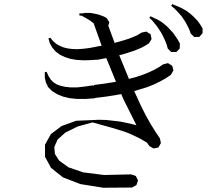

<svg xmlns="http://www.w3.org/2000/svg" viewBox="-20 -881 1040 927"><path d="M779.3 -679.7 772.5 -695.3 764.6 -710.9 756.8 -725.6 737.3 -754.9 714.8 -782.2 701.2 -794.9 706.1 -802.7 741.2 -786.1 757.8 -776.4 773.4 -764.6 788.1 -752 801.8 -737.3 815.4 -722.7 827.1 -706.1 838.9 -688.5 848.6 -670.9 847.7 -646.5 831.1 -629.9H806.6L790 -646.5L785.2 -664.1ZM666 -652.3 646.5 -643.6 624 -634.8 574.2 -619.1 555.7 -614.3 602.5 -500 635.7 -508.8 668 -519.5 697.3 -531.2 722.7 -543 747.1 -556.6 767.6 -570.3 791 -576.2 811.5 -563.5 817.4 -541 804.7 -519.5 780.3 -502.9 752 -487.3 721.7 -472.7 689.5 -460 654.3 -449.2 627.9 -441.4 659.2 -373 683.6 -324.2 708 -281.2 730.5 -245.1 752 -212.9 756.8 -190.4 745.1 -168.9 721.7 -164.1 701.2 -175.8 689.5 -192.4 658.2 -210.9 609.4 -234.4 582 -245.1 521.5 -263.7 426.8 -290 355.5 -270.5 295.9 -241.2 257.8 -207 242.2 -170.9 245.1 -137.7 265.6 -105.5 310.5 -73.2 381.8 -48.8 482.4 -36.1 613.3 -39.1 635.7 -31.2 646.5 -9.8 638.7 12.7 617.2 24.4 478.5 25.4 368.2 7.8 284.2 -24.4 226.6 -70.3 197.3 -124V-182.6L225.6 -233.4L277.3 -272.5L347.7 -297.9L416 -300.8L455.1 -302.7L492.2 -301.8L527.3 -297.9L561.5 -293.9L593.8 -287.1L624 -280.3L638.7 -276.4L576.2 -401.4L565.4 -426.8L533.2 -420.9L488.3 -414.1L440.4 -408.2L435.5 -406.2L391.6 -403.3H351.6L315.4 -407.2L283.2 -415L254.9 -426.8L231.4 -441.4L212.9 -460L201.2 -483.4L196.3 -507.8V-533.2L205.1 -534.2L214.8 -512.7L225.6 -496.1L238.3 -483.4L253.9 -473.6L272.5 -466.8L293.9 -461.9L321.3 -459H351.6L387.7 -462.9L427.7 -468.8L433.6 -466.8V-470.7L479.5 -476.6L522.5 -483.4L540 -486.3L493.2 -600.6L447.3 -591.8V-592.8L419.9 -590.8L383.8 -589.8L350.6 -591.8L320.3 -596.7L293 -605.5L268.6 -617.2L248 -632.8L232.4 -651.4L220.7 -671.9L213.9 -695.3L222.7 -699.2L236.3 -682.6L252 -668.9L267.6 -660.2L286.1 -652.3L305.7 -647.5L328.1 -644.5L353.5 -643.6L381.8 -645.5L413.1 -649.4L447.3 -656.2L470.7 -660.2L433.6 -764.6L435.5 -765.6L417 -780.3L396.5 -793L375 -804.7L363.3 -806.6V-816.4H377L389.6 -818.4H403.3H417L429.7 -816.4L443.4 -813.5L456.1 -810.5L469.7 -805.7L482.4 -800.8L495.1 -793.9L507.8 -773.4L502.9 -756.8L533.2 -673.8L557.6 -680.7L581.1 -687.5L602.5 -694.3L622.1 -702.1L638.7 -709L652.3 -716.8L663.1 -723.6L686.5 -728.5L707 -715.8L711.9 -692.4L699.2 -671.9L683.6 -662.1ZM889.6 -748 875 -775.4 857.4 -801.8 834 -828.1 821.3 -840.8 806.6 -852.5 811.5 -861.3 846.7 -846.7 864.3 -837.9 880.9 -828.1 895.5 -817.4 910.2 -804.7 923.8 -791 936.5 -777.3 947.3 -761.7 958 -744.1V-720.7L942.4 -703.1L918 -702.1L900.4 -719.7L895.5 -734.4Z"/></svg>

Font: Kurinto Seri
Style: Regular
Weight: 400
Designer: Kurinto was developed by Clint Goss from a range of fonts that are compatible with the SIL Open Font License Version 1.1
Foundry: Clinton F. Goss
Version: Version 2.196; July 25, 2020